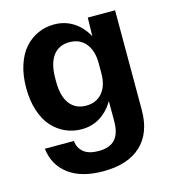

<svg xmlns="http://www.w3.org/2000/svg" viewBox="-107 -597 789 889"><g transform="rotate(-15 287.0 -152.0)"><path d="M278.8 206.1Q174.8 206.1 114 160.6Q53.2 115.2 43.9 35.2H183.1Q186 68.8 210.7 89.4Q235.4 109.9 282.2 109.9Q336.4 109.9 361.8 81.5Q387.2 53.2 387.2 -4.9V-101.1Q361.3 -57.1 322.3 -32.5Q283.2 -7.8 232.9 -7.8Q191.9 -7.8 156.2 -23.7Q120.6 -39.6 93 -69.8Q65.4 -100.1 49.3 -148.7Q33.2 -197.3 33.2 -258.8Q33.2 -319.8 49.3 -368.4Q65.4 -417 93 -447.5Q120.6 -478 156.5 -493.9Q192.4 -509.8 232.9 -509.8Q284.7 -509.8 325.2 -483.9Q365.7 -458 391.1 -411.1L393.1 -500H523.9V-22Q523.9 88.4 460.7 147.2Q397.5 206.1 278.8 206.1ZM174.8 -250Q174.8 -181.6 202.6 -144.8Q230.5 -107.9 280.8 -107.9Q330.6 -107.9 358.9 -141.8Q387.2 -175.8 387.2 -234.9V-282.2Q387.2 -342.8 358.9 -377.4Q330.6 -412.1 280.8 -412.1Q230 -412.1 202.4 -375Q174.8 -337.9 174.8 -267.1Z"/></g></svg>

Font: TASA Orbiter Deck
Style: Bold
Weight: 700
Designer: Weizhong Zhang
Version: Version 1.000;Glyphs 3.1.2 (3151)